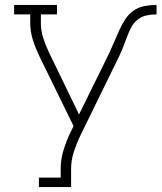

<svg xmlns="http://www.w3.org/2000/svg" viewBox="-20 -550 652 775"><path d="M137 205V167H225V131Q225 92 237 54Q249 16 266 -19L277 -41L139 -323Q124 -354 113 -388Q102 -422 102 -457V-492H37V-530H210V-492H145V-457Q145 -426 154.5 -396.5Q164 -367 177 -340L299 -88L423 -340Q433 -362 442.5 -384.5Q452 -407 462 -429Q472 -451 485.5 -472Q499 -493 519 -507Q539 -521 563 -525.5Q587 -530 612 -530V-492Q591 -492 570.5 -487.5Q550 -483 534 -469.5Q518 -456 508.5 -437.5Q499 -419 492 -399.5Q485 -380 477.5 -361Q470 -342 461 -323L304 -2Q289 29 278 63Q267 97 267 131V205Z"/></svg>

Font: Iosevka Curly Slab XLtEx
Style: Regular
Weight: 200
Width: 7
Monospace: yes
Designer: Belleve Invis
Foundry: Belleve Invis
Version: Version 11.1.0; ttfautohint (v1.8.3)